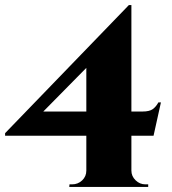

<svg xmlns="http://www.w3.org/2000/svg" viewBox="-24 -734 675 754"><path d="M315 -521 482 -714H492V-1H315ZM482 -714 492 -647 146 -296H535Q563 -296 576 -305.5Q589 -315 598 -332H608L579 -201H-4V-211ZM492 -64Q492 -42 508.5 -26Q525 -10 547 -10H558V0H248L249 -10H259Q282 -10 298.5 -25.5Q315 -41 315 -64Z"/></svg>

Font: Cinzel ExtraBold
Style: Regular
Weight: 800
Designer: Natanael Gama
Version: Version 2.000